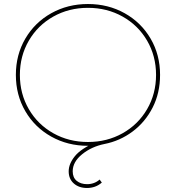

<svg xmlns="http://www.w3.org/2000/svg" viewBox="-20 -723 876 956"><path d="M413 213Q373 213 347.5 190.5Q322 168 322 130Q322 93 352.5 55Q383 17 459 -16L441 1Q425 3 418 3Q317 3 235 -43Q153 -89 106 -169.5Q59 -250 59 -350Q59 -450 106 -530.5Q153 -611 235 -657Q317 -703 418 -703Q519 -703 601 -657Q683 -611 730 -530.5Q777 -450 777 -350Q777 -260 740 -187.5Q703 -115 640 -68Q577 -21 500 -6Q436 7 389 45Q342 83 342 130Q342 161 362 177.5Q382 194 414 194Q432 194 448 188Q464 182 476 171L487 186Q471 200 452.5 206.5Q434 213 413 213ZM418 -16Q513 -16 590.5 -59.5Q668 -103 712.5 -179.5Q757 -256 757 -350Q757 -444 712.5 -520.5Q668 -597 590.5 -640.5Q513 -684 418 -684Q323 -684 245.5 -640.5Q168 -597 123.5 -520.5Q79 -444 79 -350Q79 -256 123.5 -179.5Q168 -103 245.5 -59.5Q323 -16 418 -16Z"/></svg>

Font: Montserrat
Style: Regular
Weight: 400
Designer: Julieta Ulanovsky
Foundry: Julieta Ulanovsky
Version: Version 8.000